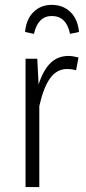

<svg xmlns="http://www.w3.org/2000/svg" viewBox="-20 -762 350 782"><path d="M190.9 -696.8Q134.8 -696.8 118.2 -624L82 -631.8Q86.9 -684.1 116.5 -713.1Q146 -742.2 190.9 -742.2Q236.8 -742.2 266.8 -713.1Q296.9 -684.1 301.8 -631.8L265.1 -624Q250.5 -696.8 190.9 -696.8ZM137.2 -418Q156.2 -476.6 185.8 -505.4Q215.3 -534.2 259.8 -534.2Q275.4 -534.2 299.8 -527.8L290 -476.1Q271.5 -481 253.9 -481Q211.4 -481 184.3 -443.6Q157.2 -406.2 140.1 -330.1V0H84V-522.9H131.8Z"/></svg>

Font: Fira Sans Compressed Light
Style: Regular
Weight: 300
Width: 1
Designer: Carrois Corporate & Edenspiekermann AG
Foundry: Carrois Corporate GbR & Edenspiekermann AG
Version: Version 4.203;PS 004.203;hotconv 1.0.88;makeotf.lib2.5.64775